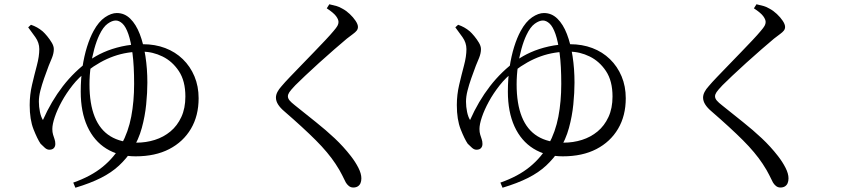

<svg xmlns="http://www.w3.org/2000/svg" viewBox="-20 -817 4040 899"><path d="M323 38Q406 9 461 -36Q516 -81 548.5 -140.5Q581 -200 594.5 -271Q608 -342 608 -424Q608 -509 600.5 -566Q593 -623 581 -657.5Q569 -692 553.5 -706.5Q538 -721 522 -721Q505 -721 484 -706Q463 -691 445 -653Q432 -626 421.5 -588Q411 -550 405 -507.5Q399 -465 399 -422Q399 -331 423.5 -270Q448 -209 497 -179Q546 -149 619 -149Q664 -149 705 -162Q746 -175 778 -201.5Q810 -228 829 -269Q848 -310 848 -365Q848 -438 817.5 -484Q787 -530 741 -552.5Q695 -575 647 -575Q576 -576 512.5 -553.5Q449 -531 388 -484Q350 -456 320 -418Q290 -380 269 -341.5Q248 -303 236.5 -269Q225 -235 225 -213Q225 -198 228.5 -186.5Q232 -175 235.5 -165Q239 -155 239 -143Q239 -131 232 -123.5Q225 -116 211 -116Q200 -116 190 -125Q180 -134 170 -144Q155 -166 137 -211.5Q119 -257 119 -325Q119 -373 130 -420Q141 -467 152.5 -510Q164 -553 164 -587Q164 -617 145.5 -643Q127 -669 112 -689L125 -701Q140 -696 153.5 -688.5Q167 -681 180 -670Q189 -662 201 -647.5Q213 -633 222.5 -617Q232 -601 232 -587Q232 -568 223.5 -546.5Q215 -525 208 -509Q197 -480 186.5 -450Q176 -420 169 -392.5Q162 -365 162 -341Q162 -317 167 -293Q172 -269 181 -255Q220 -343 274 -413Q328 -483 400 -535Q427 -555 465 -572Q503 -589 549.5 -599.5Q596 -610 649 -610Q706 -610 753.5 -592Q801 -574 836 -540Q871 -506 890.5 -459.5Q910 -413 910 -357Q910 -275 874 -214Q838 -153 772.5 -119Q707 -85 615 -85Q536 -85 478 -121Q420 -157 389 -225Q358 -293 358 -388Q358 -449 366 -502Q374 -555 387.5 -598Q401 -641 418 -672Q442 -716 471.5 -736Q501 -756 527 -756Q563 -756 590 -729.5Q617 -703 634.5 -657.5Q652 -612 661 -553.5Q670 -495 670 -430Q670 -384 664.5 -328.5Q659 -273 644 -218Q629 -163 599 -115Q572 -74 537 -41.5Q502 -9 452.5 16Q403 41 333 62Z M1634 61Q1622 61 1613 53.5Q1604 46 1599 37Q1591 22 1581.5 2Q1572 -18 1551 -50Q1516 -103 1458.5 -160.5Q1401 -218 1311 -296Q1292 -312 1282 -328Q1272 -344 1272 -360Q1272 -373 1279 -386.5Q1286 -400 1298 -413Q1313 -431 1338 -457Q1363 -483 1392.5 -513.5Q1422 -544 1451 -574Q1480 -604 1504 -629.5Q1528 -655 1542 -672Q1555 -687 1560 -696Q1565 -705 1565 -714Q1565 -726 1553.5 -741.5Q1542 -757 1510 -778L1522 -797Q1540 -793 1554.5 -789Q1569 -785 1584 -776Q1601 -767 1617.5 -751.5Q1634 -736 1645 -719.5Q1656 -703 1656 -691Q1656 -681 1650 -673.5Q1644 -666 1633 -658Q1622 -650 1604 -636Q1580 -616 1545 -585.5Q1510 -555 1474 -522.5Q1438 -490 1408.5 -462Q1379 -434 1363 -418Q1342 -396 1335 -385.5Q1328 -375 1328 -366Q1328 -356 1336.5 -346Q1345 -336 1362 -323Q1413 -282 1459.5 -245Q1506 -208 1547 -169.5Q1588 -131 1623 -86Q1644 -59 1658 -31.5Q1672 -4 1672 18Q1672 31 1668 40.5Q1664 50 1655.5 55.5Q1647 61 1634 61Z M2323 38Q2406 9 2461 -36Q2516 -81 2548.5 -140.5Q2581 -200 2594.5 -271Q2608 -342 2608 -424Q2608 -509 2600.5 -566Q2593 -623 2581 -657.5Q2569 -692 2553.5 -706.5Q2538 -721 2522 -721Q2505 -721 2484 -706Q2463 -691 2445 -653Q2432 -626 2421.5 -588Q2411 -550 2405 -507.5Q2399 -465 2399 -422Q2399 -331 2423.5 -270Q2448 -209 2497 -179Q2546 -149 2619 -149Q2664 -149 2705 -162Q2746 -175 2778 -201.5Q2810 -228 2829 -269Q2848 -310 2848 -365Q2848 -438 2817.5 -484Q2787 -530 2741 -552.5Q2695 -575 2647 -575Q2576 -576 2512.5 -553.5Q2449 -531 2388 -484Q2350 -456 2320 -418Q2290 -380 2269 -341.5Q2248 -303 2236.5 -269Q2225 -235 2225 -213Q2225 -198 2228.5 -186.5Q2232 -175 2235.5 -165Q2239 -155 2239 -143Q2239 -131 2232 -123.5Q2225 -116 2211 -116Q2200 -116 2190 -125Q2180 -134 2170 -144Q2155 -166 2137 -211.5Q2119 -257 2119 -325Q2119 -373 2130 -420Q2141 -467 2152.5 -510Q2164 -553 2164 -587Q2164 -617 2145.5 -643Q2127 -669 2112 -689L2125 -701Q2140 -696 2153.5 -688.5Q2167 -681 2180 -670Q2189 -662 2201 -647.5Q2213 -633 2222.5 -617Q2232 -601 2232 -587Q2232 -568 2223.5 -546.5Q2215 -525 2208 -509Q2197 -480 2186.5 -450Q2176 -420 2169 -392.5Q2162 -365 2162 -341Q2162 -317 2167 -293Q2172 -269 2181 -255Q2220 -343 2274 -413Q2328 -483 2400 -535Q2427 -555 2465 -572Q2503 -589 2549.5 -599.5Q2596 -610 2649 -610Q2706 -610 2753.5 -592Q2801 -574 2836 -540Q2871 -506 2890.5 -459.5Q2910 -413 2910 -357Q2910 -275 2874 -214Q2838 -153 2772.5 -119Q2707 -85 2615 -85Q2536 -85 2478 -121Q2420 -157 2389 -225Q2358 -293 2358 -388Q2358 -449 2366 -502Q2374 -555 2387.5 -598Q2401 -641 2418 -672Q2442 -716 2471.5 -736Q2501 -756 2527 -756Q2563 -756 2590 -729.5Q2617 -703 2634.5 -657.5Q2652 -612 2661 -553.5Q2670 -495 2670 -430Q2670 -384 2664.5 -328.5Q2659 -273 2644 -218Q2629 -163 2599 -115Q2572 -74 2537 -41.5Q2502 -9 2452.5 16Q2403 41 2333 62Z M3634 61Q3622 61 3613 53.5Q3604 46 3599 37Q3591 22 3581.5 2Q3572 -18 3551 -50Q3516 -103 3458.5 -160.5Q3401 -218 3311 -296Q3292 -312 3282 -328Q3272 -344 3272 -360Q3272 -373 3279 -386.5Q3286 -400 3298 -413Q3313 -431 3338 -457Q3363 -483 3392.5 -513.5Q3422 -544 3451 -574Q3480 -604 3504 -629.5Q3528 -655 3542 -672Q3555 -687 3560 -696Q3565 -705 3565 -714Q3565 -726 3553.5 -741.5Q3542 -757 3510 -778L3522 -797Q3540 -793 3554.5 -789Q3569 -785 3584 -776Q3601 -767 3617.5 -751.5Q3634 -736 3645 -719.5Q3656 -703 3656 -691Q3656 -681 3650 -673.5Q3644 -666 3633 -658Q3622 -650 3604 -636Q3580 -616 3545 -585.5Q3510 -555 3474 -522.5Q3438 -490 3408.5 -462Q3379 -434 3363 -418Q3342 -396 3335 -385.5Q3328 -375 3328 -366Q3328 -356 3336.5 -346Q3345 -336 3362 -323Q3413 -282 3459.5 -245Q3506 -208 3547 -169.5Q3588 -131 3623 -86Q3644 -59 3658 -31.5Q3672 -4 3672 18Q3672 31 3668 40.5Q3664 50 3655.5 55.5Q3647 61 3634 61Z"/></svg>

Font: Noto Serif SC ExtraLight
Style: Regular
Weight: 400
Version: Version 2.002-H1;hotconv 1.1.0;makeotfexe 2.6.0